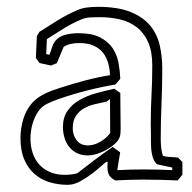

<svg xmlns="http://www.w3.org/2000/svg" viewBox="-20 -506 555 554"><path d="M506.3 -38.6V-2Q502.4 2.4 499.3 6.6Q496.1 10.7 492.2 14.6Q467.3 13.7 442.6 12.9Q418 12.2 393.1 12.2Q372.6 12.2 353 12.9Q333.5 13.7 313 14.6Q301.3 8.8 295.7 0.5Q290 -7.8 290 -24.4Q290 -27.3 290.3 -30.8Q290.5 -34.2 290.5 -38.1Q290.5 -39.6 289.6 -39.6Q286.1 -39.6 274.7 -29.1Q263.2 -18.6 247.1 -6.1Q231 6.3 212.2 16.8Q193.4 27.3 175.3 27.3Q148.4 27.3 123.8 20Q99.1 12.7 80.3 -3.4Q61.5 -19.5 50.3 -45.2Q39.1 -70.8 39.1 -107.4Q39.1 -135.7 47.4 -162.8Q55.7 -189.9 72.8 -209Q81.1 -218.3 90.8 -224.9Q100.6 -231.4 111.3 -236.6Q122.1 -241.7 133.5 -245.8Q145 -250 156.2 -253.4Q190.9 -264.6 226.1 -273.9Q261.2 -283.2 297.4 -289.1Q296.9 -307.1 292.2 -323.7Q287.6 -340.3 277.6 -353.3Q267.6 -366.2 250.7 -374Q233.9 -381.8 208 -381.8Q195.3 -381.8 183.6 -379.2Q171.9 -376.5 163.6 -370.6Q158.7 -358.9 153.8 -347.2Q148.9 -335.4 144 -323.7Q139.6 -321.8 135.5 -320.3Q131.3 -318.8 127 -316.9Q118.7 -318.8 110.4 -320.6Q102.1 -322.3 93.8 -324.2L83.5 -338.9L86.4 -401.9Q88.4 -404.8 90.1 -408Q91.8 -411.1 93.8 -414.1Q120.1 -431.2 146.7 -447.5Q173.3 -463.9 202.6 -476.6Q215.8 -482.4 231 -484.4Q246.1 -486.3 261.7 -486.3Q320.8 -486.3 357.4 -471.2Q394 -456.1 414.1 -431.2Q434.1 -406.2 441.2 -374Q448.2 -341.8 448.2 -308.1Q448.2 -257.3 446 -206.1Q443.8 -154.8 443.8 -105Q443.8 -92.3 445.1 -79.8Q446.3 -67.4 450.2 -56.2Q460.9 -53.2 471.7 -53Q482.4 -52.7 493.7 -51.3ZM434.1 -31.7Q427.7 -36.1 424.1 -43.9Q420.4 -51.8 418.5 -61.3Q416.5 -70.8 416 -80.6Q415.5 -90.3 415.5 -99.1V-115.2Q415.5 -123.5 415.3 -131.8Q415 -140.1 415 -148.4Q415 -191.4 417.2 -232.7Q419.4 -273.9 419.4 -316.9Q419.4 -357.4 407.5 -384.3Q395.5 -411.1 374.8 -427.2Q354 -443.4 326.2 -450Q298.3 -456.5 267.1 -456.5Q254.4 -456.5 240.7 -455.8Q227.1 -455.1 215.3 -450.2Q188.5 -439 163.8 -423.8Q139.2 -408.7 115.2 -393.1Q114.7 -382.3 114.3 -371.6Q113.8 -360.8 113.3 -350.1Q115.7 -349.1 117.9 -348.9Q120.1 -348.6 122.6 -348.1Q127 -358.9 130.9 -371.6Q134.8 -384.3 144.5 -393.1Q154.3 -402.3 170.9 -406.2Q187.5 -410.2 206.1 -410.2Q245.1 -410.2 268.6 -398.2Q292 -386.2 304.7 -367.4Q317.4 -348.6 321.8 -325.2Q326.2 -301.8 327.1 -278.8Q323.2 -274.4 320.1 -270.3Q316.9 -266.1 313 -262.2Q229.5 -248 148.9 -220.2Q133.3 -214.8 116.9 -207Q100.6 -199.2 90.8 -185.1Q79.6 -168.9 73.7 -148.2Q67.9 -127.4 67.9 -105.5Q67.9 -84.5 74 -65.4Q80.1 -46.4 92.5 -32.2Q105 -18.1 123.5 -9.8Q142.1 -1.5 167 -1.5Q186 -1.5 202.6 -5.9Q228 -25.4 253.4 -44.7Q278.8 -64 305.2 -82Q310.5 -78.1 315.9 -74.2Q321.3 -70.3 326.7 -66.4L318.4 -15.6Q318.8 -15.6 318.8 -15.4Q318.8 -15.1 319.3 -15.1Q337.9 -16.1 356.7 -16.6Q375.5 -17.1 394.5 -17.1Q415 -17.1 435.8 -16.6Q456.5 -16.1 477.1 -15.1V-22.5ZM287.6 -212.9Q271 -209.5 253.4 -205.3Q235.8 -201.2 221.9 -193.1Q208 -185.1 199 -171.6Q189.9 -158.2 189.9 -135.3Q189.9 -116.2 201.2 -101.3Q212.4 -86.4 233.9 -86.4Q251 -86.4 269 -96.7Q287.1 -106.9 297.9 -122.1L297.4 -220.2ZM327.1 -237.8Q327.1 -211.4 327.6 -186.5Q328.1 -161.6 328.1 -134.8Q328.1 -127.9 327.6 -121.3Q327.1 -114.7 325.2 -109.9Q321.8 -100.6 311.8 -91.3Q301.8 -82 288.6 -74.5Q275.4 -66.9 260.7 -62.3Q246.1 -57.6 232.9 -57.6Q214.4 -57.6 200.9 -64.7Q187.5 -71.8 178.7 -83.3Q169.9 -94.7 165.8 -109.4Q161.6 -124 161.6 -139.2Q161.6 -167.5 174.8 -186.3Q188 -205.1 209.2 -217.3Q230.5 -229.5 256.8 -236.8Q283.2 -244.1 309.6 -250Z"/></svg>

Font: XB Kayhan Pook
Style: Regular
Weight: 700
Designer: Behnam
Foundry: Irmug
Version: Version 7.300 2009